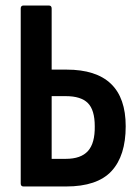

<svg xmlns="http://www.w3.org/2000/svg" viewBox="-20 -675 503 695"><path d="M65 0Q55 0 55 -11V-644Q55 -655 65 -655H157Q167 -655 167 -644V-423H221Q435 -423 435 -218Q435 -111 383.5 -55.5Q332 0 219 0ZM167 -100H218Q273 -100 298.5 -128.5Q324 -157 323 -218Q323 -277 298 -302Q273 -327 218 -327H167Z"/></svg>

Font: Sofia Sans Condensed
Style: Bold
Weight: 700
Designer: Botio Nikoltchev, Ani Petrova
Foundry: lettersoup
Version: Version 4.101; ttfautohint (v1.8.4.7-5d5b)